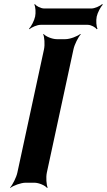

<svg xmlns="http://www.w3.org/2000/svg" viewBox="-20 -905 529 951"><path d="M212 -50 344 -661C349 -685 368 -722 380 -735L378 -737C363 -725 327 -711 304 -711H261C238 -711 205 -725 196 -737L194 -735C200 -722 203 -685 198 -661L66 -50C61 -26 42 11 30 24L31 26C46 14 84 0 107 0H150C173 0 204 14 213 26L216 24C210 11 207 -26 212 -50ZM459 -823C463 -842 479 -872 489 -882L486 -885C476 -875 449 -863 433 -863H199C182 -863 159 -875 153 -885L150 -882C156 -872 158 -842 154 -823C150 -803 134 -773 124 -763L126 -760C136 -770 164 -782 181 -782H415C431 -782 453 -770 459 -760L463 -763C457 -773 455 -803 459 -823Z"/></svg>

Font: Asimov
Style: EdgeExtremeIt
Weight: 500
Designer: Google
Version: Version 2.000980: 2014